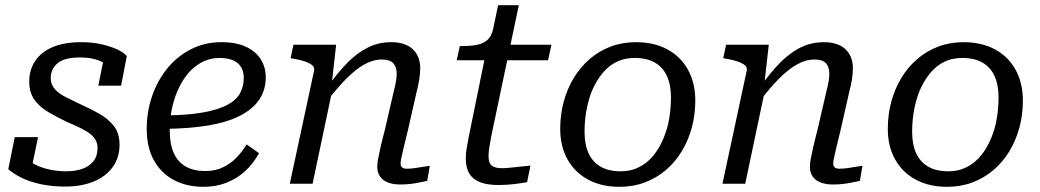

<svg xmlns="http://www.w3.org/2000/svg" viewBox="-20 -710 4019 742"><path d="M232 11Q181 11 138.5 2Q96 -7 64.5 -22.5Q33 -38 12 -56L37 -180H127L98 -40Q80 -48 74 -57.5Q68 -67 70 -78.5Q72 -90 78 -104Q91 -87 115 -74.5Q139 -62 170.5 -55Q202 -48 236 -48Q271 -48 298 -57.5Q325 -67 341 -87Q357 -107 357 -138Q357 -158 347 -173Q337 -188 319 -199.5Q301 -211 279 -221Q257 -231 234 -241Q199 -258 166.5 -277Q134 -296 113.5 -324Q93 -352 93 -395Q93 -440 116 -474.5Q139 -509 183.5 -528Q228 -547 294 -547Q336 -547 371.5 -539Q407 -531 433 -519Q459 -507 470 -493L448 -379H360L382 -489Q391 -488 400.5 -481Q410 -474 415.5 -462Q421 -450 418 -433Q407 -451 388.5 -463Q370 -475 345.5 -481.5Q321 -488 289 -488Q229 -488 202.5 -465.5Q176 -443 176 -408Q176 -383 192.5 -365Q209 -347 236.5 -333.5Q264 -320 295 -305Q331 -289 364.5 -270Q398 -251 420 -223Q442 -195 442 -151Q442 -100 415 -63.5Q388 -27 341 -8Q294 11 232 11Z M767 12Q701 12 651.5 -14.5Q602 -41 574.5 -91Q547 -141 547 -212Q547 -278 567.5 -338Q588 -398 626 -445Q664 -492 717.5 -519.5Q771 -547 836 -547Q893 -547 931 -529Q969 -511 988 -480.5Q1007 -450 1007 -411Q1007 -363 982.5 -326Q958 -289 909 -263.5Q860 -238 787 -225.5Q714 -213 616 -212L622 -264Q707 -265 765 -275.5Q823 -286 857.5 -304Q892 -322 907 -348.5Q922 -375 922 -409Q922 -434 911.5 -451Q901 -468 880.5 -477Q860 -486 829 -486Q786 -486 750.5 -464Q715 -442 689.5 -403Q664 -364 650 -313.5Q636 -263 636 -205Q636 -152 652 -117.5Q668 -83 698.5 -66Q729 -49 773 -49Q812 -49 842 -63.5Q872 -78 894.5 -101.5Q917 -125 933 -152L981 -118Q958 -76 925.5 -47Q893 -18 853 -3Q813 12 767 12Z M1100 0H1188L1267 -375L1262 -386L1279 -537H1114L1103 -485L1115 -483Q1140 -479 1158.5 -472.5Q1177 -466 1186.5 -458Q1196 -450 1194 -438ZM1556 -205 1590 -355Q1597 -381 1600.5 -404Q1604 -427 1604 -446Q1604 -493 1575 -520Q1546 -547 1492 -547Q1438 -547 1392.5 -521.5Q1347 -496 1306 -450Q1265 -404 1225 -344L1240 -314Q1281 -368 1317.5 -405Q1354 -442 1388 -461Q1422 -480 1456 -480Q1487 -480 1500 -465.5Q1513 -451 1513 -426Q1513 -413 1510.5 -397Q1508 -381 1501 -354L1468 -211Q1456 -165 1450 -138Q1444 -111 1441 -95Q1438 -79 1438 -65Q1438 -43 1449 -27.5Q1460 -12 1480 -4.5Q1500 3 1527 3Q1546 3 1564.5 1Q1583 -1 1599.5 -4.5Q1616 -8 1631 -11L1641 -69Q1630 -68 1615.5 -65.5Q1601 -63 1584.5 -60.5Q1568 -58 1552 -58Q1540 -58 1534 -63Q1528 -68 1528 -78Q1528 -85 1531 -99.5Q1534 -114 1540 -139.5Q1546 -165 1556 -205Z M1907 5Q1863 5 1835 -6Q1807 -17 1793.5 -39.5Q1780 -62 1780 -98Q1780 -114 1783 -134Q1786 -154 1790.5 -176Q1795 -198 1799 -218L1861 -522L1910 -537H2111L2098 -477H1745L1757 -532H1768Q1801 -532 1825 -537Q1849 -542 1864.5 -556.5Q1880 -571 1886 -599L1905 -690H1985L1879 -186Q1877 -173 1874 -158Q1871 -143 1869.5 -129.5Q1868 -116 1868 -106Q1868 -80 1880.5 -70Q1893 -60 1919 -60Q1932 -60 1952.5 -62Q1973 -64 1994.5 -66.5Q2016 -69 2030 -70L2017 -6Q1995 -2 1966.5 1.5Q1938 5 1907 5Z M2549 -188Q2558 -211 2563 -235Q2568 -259 2570.5 -284Q2573 -309 2573 -334Q2573 -382 2557.5 -416Q2542 -450 2511 -468Q2480 -486 2433 -486Q2400 -486 2373.5 -475.5Q2347 -465 2326.5 -446Q2306 -427 2290 -401.5Q2274 -376 2263 -347Q2255 -324 2249.5 -299.5Q2244 -275 2241.5 -250Q2239 -225 2239 -201Q2239 -152 2254.5 -118Q2270 -84 2301 -66Q2332 -48 2379 -48Q2412 -48 2438.5 -59Q2465 -70 2485.5 -88.5Q2506 -107 2522 -132.5Q2538 -158 2549 -188ZM2145 -212Q2145 -267 2158.5 -317Q2172 -367 2197.5 -409Q2223 -451 2259 -482Q2295 -513 2340 -530Q2385 -547 2438 -547Q2507 -547 2558.5 -519.5Q2610 -492 2638.5 -441Q2667 -390 2667 -321Q2667 -266 2653.5 -216.5Q2640 -167 2614.5 -125Q2589 -83 2553 -52.5Q2517 -22 2472 -5Q2427 12 2374 12Q2305 12 2253.5 -15.5Q2202 -43 2173.5 -93.5Q2145 -144 2145 -212Z M2772 0H2860L2939 -375L2934 -386L2951 -537H2786L2775 -485L2787 -483Q2812 -479 2830.5 -472.5Q2849 -466 2858.5 -458Q2868 -450 2866 -438ZM3228 -205 3262 -355Q3269 -381 3272.5 -404Q3276 -427 3276 -446Q3276 -493 3247 -520Q3218 -547 3164 -547Q3110 -547 3064.5 -521.5Q3019 -496 2978 -450Q2937 -404 2897 -344L2912 -314Q2953 -368 2989.5 -405Q3026 -442 3060 -461Q3094 -480 3128 -480Q3159 -480 3172 -465.5Q3185 -451 3185 -426Q3185 -413 3182.5 -397Q3180 -381 3173 -354L3140 -211Q3128 -165 3122 -138Q3116 -111 3113 -95Q3110 -79 3110 -65Q3110 -43 3121 -27.5Q3132 -12 3152 -4.5Q3172 3 3199 3Q3218 3 3236.5 1Q3255 -1 3271.5 -4.5Q3288 -8 3303 -11L3313 -69Q3302 -68 3287.5 -65.5Q3273 -63 3256.5 -60.5Q3240 -58 3224 -58Q3212 -58 3206 -63Q3200 -68 3200 -78Q3200 -85 3203 -99.5Q3206 -114 3212 -139.5Q3218 -165 3228 -205Z M3815 -188Q3824 -211 3829 -235Q3834 -259 3836.5 -284Q3839 -309 3839 -334Q3839 -382 3823.5 -416Q3808 -450 3777 -468Q3746 -486 3699 -486Q3666 -486 3639.5 -475.5Q3613 -465 3592.5 -446Q3572 -427 3556 -401.5Q3540 -376 3529 -347Q3521 -324 3515.5 -299.5Q3510 -275 3507.5 -250Q3505 -225 3505 -201Q3505 -152 3520.5 -118Q3536 -84 3567 -66Q3598 -48 3645 -48Q3678 -48 3704.5 -59Q3731 -70 3751.5 -88.5Q3772 -107 3788 -132.5Q3804 -158 3815 -188ZM3411 -212Q3411 -267 3424.5 -317Q3438 -367 3463.5 -409Q3489 -451 3525 -482Q3561 -513 3606 -530Q3651 -547 3704 -547Q3773 -547 3824.5 -519.5Q3876 -492 3904.5 -441Q3933 -390 3933 -321Q3933 -266 3919.5 -216.5Q3906 -167 3880.5 -125Q3855 -83 3819 -52.5Q3783 -22 3738 -5Q3693 12 3640 12Q3571 12 3519.5 -15.5Q3468 -43 3439.5 -93.5Q3411 -144 3411 -212Z"/></svg>

Font: Roboto Serif
Style: Italic
Weight: 400
Italic angle: -10°
Designer: Greg Gazdowicz
Foundry: Commercial Type
Version: Version 1.008